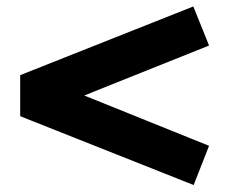

<svg xmlns="http://www.w3.org/2000/svg" viewBox="-20 -606 688 580"><path d="M565 -47 41 -255V-379L564 -586.5L611.5 -468.5L234.5 -317.5L611.5 -165.5Z"/></svg>

Font: Geologica Cursive ExtraBold
Style: Regular
Weight: 800
Designer: Sindre Bremnes, Frode Helland
Foundry: Monokrom Skriftforlag AS
Version: Version 1.010;gftools[0.9.28]